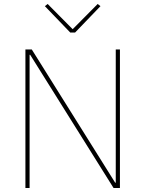

<svg xmlns="http://www.w3.org/2000/svg" viewBox="-20 -947 732 967"><path d="M358 -783H334L206 -916L220 -927L346 -800L472 -927L486 -916ZM552 0 132 -671H129V0H108V-698H140L560 -27H563V-698H584V0Z"/></svg>

Font: IBM Plex Sans Thin
Style: Regular
Weight: 100
Designer: Mike Abbink, Paul van der Laan, Pieter van Rosmalen
Foundry: Bold Monday
Version: Version 3.0